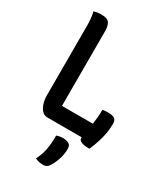

<svg xmlns="http://www.w3.org/2000/svg" viewBox="-234 -810 1018 1173"><g transform="rotate(30 275.0 -223.0)"><path d="M151 0Q127 0 111.5 -17Q96 -34 88 -60.5Q80 -87 80 -113V-596Q80 -629 78 -653.5Q76 -678 70 -703Q82 -706 94.5 -708Q107 -710 122 -710Q164 -710 178 -691Q192 -672 192 -633V-106H410Q413 -127 415.5 -152.5Q418 -178 418 -209Q433 -212 455 -212Q487 -212 502 -202.5Q517 -193 517 -167Q517 -114 503 -62Q489 -10 468 37Q428 37 409.5 28.5Q391 20 392 4Q392 2 392 0ZM252 69Q273 61 294 61Q325 61 339.5 71Q354 81 354 104Q354 142 341.5 179.5Q329 217 312 242Q303 255 294 259.5Q285 264 273 264Q240 264 215 251Q236 210 244 168.5Q252 127 252 69Z"/></g></svg>

Font: Recursive Sn Csl St Med
Style: Regular
Weight: 500
Version: Version 1.079;hotconv 1.0.112;makeotfexe 2.5.65598; ttfautoh